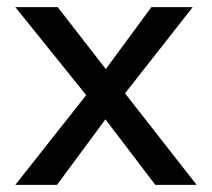

<svg xmlns="http://www.w3.org/2000/svg" viewBox="-20 -519 595 539"><path d="M521 -499 331 -257 532 0H416L276 -184L140 0H23L222 -252L23 -499H142L277 -325L405 -499Z"/></svg>

Font: Syne Med Modified
Style: Regular
Weight: 500
Designer: Lucas Descroix
Foundry: Bonjour Monde
Version: Version 2.200